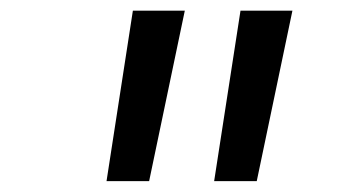

<svg xmlns="http://www.w3.org/2000/svg" viewBox="-20 -713 626 352"><path d="M175.3 -380.9H253.4L318.8 -693.4H223.6ZM372.6 -380.9H450.7L516.1 -693.4H420.9Z"/></svg>

Font: Cascadia Code PL SemiLight
Style: Italic
Weight: 350
Italic angle: -10°
Monospace: yes
Designer: Aaron Bell
Foundry: Saja Typeworks
Version: Version 2404.023